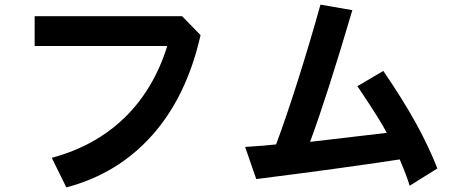

<svg xmlns="http://www.w3.org/2000/svg" viewBox="-20 -709 1964 831"><path d="M267 102 204 -26Q391 -76 518 -198.5Q645 -321 704 -510H130V-639H768L848 -557Q788 -291 638.5 -123.5Q489 44 267 102Z M1710 -19Q1454 20 1089 66L1041 -73Q1135 -79 1175 -84Q1218 -199 1269.5 -361.5Q1321 -524 1367 -689L1505 -665Q1395 -292 1322 -95L1654 -134Q1631 -181 1527 -336L1639 -402Q1723 -279 1778.5 -179Q1834 -79 1873 20L1753 95Q1741 53 1710 -19Z"/></svg>

Font: Gmarket Sans TTF Bold
Style: Regular
Weight: 700
Designer: Creative Director : Sungho Lee; Art Director : Kiwoong Choi; Project Manager : Sori Yang, Jongwook Yoon; Font Designer :
Foundry: Sandoll Inc.
Version: Version 1.000;hotconv 1.0.109;makeotfexe 2.5.65596